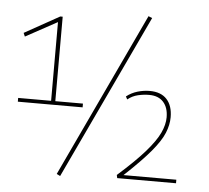

<svg xmlns="http://www.w3.org/2000/svg" viewBox="-53 -797 941 865"><g transform="rotate(5 417.5 -364.0)"><path d="M31 -305V-322H180V-678L37 -600L30 -616L188 -704H199V-322H324V-305ZM250 12 234 4 584 -740 601 -733ZM507 -1 504 -15Q583 -85 626.5 -135Q670 -185 687.5 -222.5Q705 -260 705 -293Q705 -337 682.5 -362Q660 -387 618 -387Q593 -387 567.5 -381Q542 -375 521 -358L514 -371Q537 -389 564.5 -397Q592 -405 619 -405Q670 -405 696.5 -376Q723 -347 723 -295Q723 -261 708 -224Q693 -187 652 -138Q611 -89 534 -17H773V-1Z"/></g></svg>

Font: Georama Thin
Style: Regular
Weight: 100
Designer: Jean-Baptiste Levee
Foundry: Production Type
Version: Version 1.000